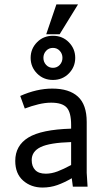

<svg xmlns="http://www.w3.org/2000/svg" viewBox="-20 -842 478 866"><path d="M171.9 3.9Q120.1 3.9 84.5 -27.3Q48.8 -58.6 48.8 -116.2Q48.8 -185.5 107.9 -221.7Q167 -257.8 300.8 -261.7V-278.3Q300.8 -335 280.8 -356.9Q260.7 -378.9 210.9 -378.9Q183.6 -378.9 153.3 -371.6Q123 -364.3 91.8 -352.5L71.3 -409.2Q145.5 -442.4 215.8 -442.4Q292 -442.4 331.5 -406.2Q371.1 -370.1 371.1 -292V-62.5L375 0H308.6L303.7 -38.1Q270.5 -18.6 238.8 -7.3Q207 3.9 171.9 3.9ZM186.5 -58.6Q211.9 -58.6 239.3 -68.8Q266.6 -79.1 300.8 -97.7V-201.2Q204.1 -198.2 163.6 -178.7Q123 -159.2 123 -120.1Q123 -91.8 138.7 -75.2Q154.3 -58.6 186.5 -58.6ZM218.8 -680.7Q261.7 -680.7 290.5 -651.4Q319.3 -622.1 319.3 -581.1Q319.3 -540 290.5 -510.7Q261.7 -481.4 218.8 -481.4Q175.8 -481.4 147 -510.7Q118.2 -540 118.2 -581.1Q118.2 -622.1 147 -651.4Q175.8 -680.7 218.8 -680.7ZM218.8 -536.1Q237.3 -536.1 249.5 -549.3Q261.7 -562.5 261.7 -581.1Q261.7 -599.6 249.5 -612.8Q237.3 -626 218.8 -626Q200.2 -626 188 -612.8Q175.8 -599.6 175.8 -581.1Q175.8 -562.5 188 -549.3Q200.2 -536.1 218.8 -536.1ZM332 -822.3 249 -687.5H188.5L234.4 -822.3Z"/></svg>

Font: Sudo Variable
Style: Regular
Weight: 400
Monospace: yes
Designer: Jens Kutilek
Foundry: Jens Kutilek
Version: Version 0.040